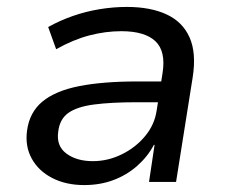

<svg xmlns="http://www.w3.org/2000/svg" viewBox="-20 -525 658 554"><path d="M223 9Q170 9 130.5 -11.5Q91 -32 71.5 -67.5Q52 -103 58 -148Q65 -201 102.5 -232Q140 -263 208.5 -276.5Q277 -290 377 -290H460L451 -230H375Q301 -230 251.5 -223.5Q202 -217 177 -199Q152 -181 148 -145Q142 -104 171.5 -82Q201 -60 248 -60Q291 -60 331 -79.5Q371 -99 398.5 -132Q426 -165 432 -206L449 -314Q459 -377 428.5 -406Q398 -435 330 -435Q285 -435 238.5 -423Q192 -411 142 -383L119 -447Q153 -466 190.5 -479Q228 -492 267.5 -498.5Q307 -505 346 -505Q414 -505 460.5 -483.5Q507 -462 527 -417Q547 -372 536 -302L488 0H410L426 -107H424Q406 -73 376 -46.5Q346 -20 307.5 -5.5Q269 9 223 9Z"/></svg>

Font: Nunito Sans 7pt
Style: Italic
Weight: 400
Italic angle: -9°
Designer: Vernon Adams
Foundry: Vernon Adams
Version: Version 3.101;gftools[0.9.27]